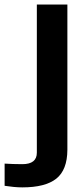

<svg xmlns="http://www.w3.org/2000/svg" viewBox="-114 -620 368 852"><path d="M-15 211.5Q-32.5 211.5 -53.8 209.5Q-75 207.5 -93.5 204.5V106Q-79 107 -55.8 107.8Q-32.5 108.5 -15 108.5Q49.5 108.5 49.5 57.5V-600H185V45Q184.5 134 135.8 172.8Q87 211.5 -15 211.5Z"/></svg>

Font: Big Shoulders Stencil Text ExtraBold
Style: Regular
Weight: 800
Designer: Patric King
Foundry: XO Type Co
Version: Version 1.000